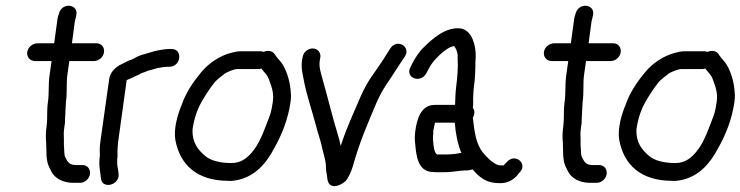

<svg xmlns="http://www.w3.org/2000/svg" viewBox="-20 -646 2584 670"><path d="M143 -209C140 -187 139 -168 141 -150C143 -123 139 -89 151 -64L159 -48C171 -24 199 -8 236 -8H259C277 -8 292 -23 294 -39C296 -56 285 -70 268 -70H245C223 -70 216 -80 208 -97C203 -107 205 -120 203 -140V-160C203 -171 202 -178 203 -189L205 -206C207 -215 207 -225 207 -231C208 -250 209 -268 210 -289C215 -323 211 -354 215 -384L222 -433H308C325 -433 341 -447 343 -464C345 -481 334 -495 317 -495H231L241 -570C241 -573 243 -578 244 -582L246 -592C256 -631 198 -640 186 -600L183 -590C180 -582 180 -573 179 -568L169 -495H111C94 -495 77 -481 75 -464C73 -447 85 -433 102 -433H160L153 -384C148 -349 152 -320 147 -288C143 -260 146 -232 143 -209Z M394 -38C393 -52 389 -66 389 -76V-89C389 -92 390 -96 390 -99V-100V-116C390 -126 391 -139 392 -149L422 -366C424 -368 432 -370 440 -374L452 -380C457 -382 465 -385 472 -390C476 -392 486 -394 496 -399L525 -407C528 -408 530 -409 531 -409C538 -409 543 -411 550 -412C553 -412 556 -412 562 -413H571C612 -413 619 -475 579 -475H569C563 -475 555 -474 548 -473L536 -471C529 -470 521 -468 514 -466L484 -457C472 -454 458 -449 446 -441C439 -437 434 -438 418 -429L404 -422C386 -414 364 -395 361 -370L330 -150C329 -142 328 -134 328 -125C328 -114 329 -105 328 -98C324 -69 330 -47 332 -25C335 16 397 1 394 -38Z M900 -465C899 -465 894 -467 891 -467H818C809 -467 799 -465 788 -462C747 -452 708 -425 683 -395C658 -365 629 -325 614 -280C600 -247 585 -196 592 -157C608 -72 666 -15 777 -15C785 -14 795 -15 805 -17C870 -29 910 -77 937 -129C963 -175 985 -228 994 -291C995 -301 996 -311 995 -320C993 -358 983 -392 968 -418C960 -432 952 -438 944 -449L937 -459C929 -469 914 -471 900 -465ZM928 -267C927 -261 925 -255 923 -247C907 -205 890 -154 866 -123C847 -98 824 -77 788 -77C750 -77 716 -85 697 -101C671 -123 650 -148 652 -195C657 -231 668 -263 682 -288C696 -313 713 -339 730 -360C736 -367 756 -383 767 -391C779 -397 797 -405 809 -405H882C885 -405 886 -405 892 -407C902 -393 913 -385 918 -370C926 -348 937 -323 932 -291C931 -283 929 -275 928 -267Z M1036 -446 1034 -436C1030 -409 1036 -390 1039 -372C1049 -316 1068 -263 1082 -210C1089 -180 1100 -154 1105 -126C1109 -108 1116 -88 1117 -72C1117 -60 1118 -47 1121 -34C1122 -26 1122 -11 1131 -2C1150 14 1181 -9 1186 -14C1196 -26 1204 -43 1211 -65C1236 -154 1260 -207 1294 -288C1319 -344 1337 -361 1365 -407L1393 -449C1415 -483 1365 -513 1342 -477L1314 -433C1285 -388 1264 -368 1237 -306C1211 -245 1189 -199 1169 -137C1166 -150 1163 -164 1159 -176C1140 -237 1124 -306 1106 -368C1100 -392 1092 -411 1096 -436L1098 -446C1100 -463 1088 -477 1071 -477C1054 -477 1038 -463 1036 -446Z M1568 -280H1497C1447 -280 1434 -226 1429 -187C1427 -170 1427 -158 1429 -143C1432 -110 1436 -47 1489 -46C1495 -45 1502 -45 1511 -45H1530C1543 -45 1556 -46 1569 -48L1586 -50C1590 -50 1594 -51 1598 -51C1606 -51 1618 -51 1629 -55C1649 -32 1673 -7 1721 -7C1747 -5 1770 -17 1784 -33L1792 -43C1824 -73 1779 -113 1750 -82L1740 -72C1735 -67 1739 -69 1731 -69C1726 -69 1722 -69 1718 -70C1697 -78 1678 -98 1664 -115C1641 -145 1636 -184 1630 -235C1632 -238 1634 -244 1635 -249C1637 -265 1629 -268 1630 -272C1632 -283 1631 -292 1631 -300L1632 -324C1632 -330 1633 -338 1634 -345C1638 -370 1639 -407 1639 -430L1640 -448C1641 -484 1629 -537 1591 -546C1573 -550 1552 -545 1537 -539C1511 -528 1481 -504 1462 -484C1444 -468 1429 -445 1418 -423L1412 -411C1393 -374 1448 -353 1468 -391L1474 -402C1483 -420 1491 -430 1501 -441C1517 -458 1542 -481 1563 -485H1565C1571 -477 1576 -465 1577 -455V-440V-439C1579 -414 1576 -374 1572 -345C1569 -321 1569 -302 1568 -280ZM1590 -112H1586L1569 -109C1560 -108 1548 -107 1539 -107H1505C1498 -112 1495 -122 1493 -138C1492 -150 1490 -162 1491 -170C1492 -175 1492 -180 1492 -190C1493 -196 1496 -209 1498 -218H1567C1570 -179 1577 -144 1590 -112Z M1946 -209C1943 -187 1942 -168 1944 -150C1946 -123 1942 -89 1954 -64L1962 -48C1974 -24 2002 -8 2039 -8H2062C2080 -8 2095 -23 2097 -39C2099 -56 2088 -70 2071 -70H2048C2026 -70 2019 -80 2011 -97C2006 -107 2008 -120 2006 -140V-160C2006 -171 2005 -178 2006 -189L2008 -206C2010 -215 2010 -225 2010 -231C2011 -250 2012 -268 2013 -289C2018 -323 2014 -354 2018 -384L2025 -433H2111C2128 -433 2144 -447 2146 -464C2148 -481 2137 -495 2120 -495H2034L2044 -570C2044 -573 2046 -578 2047 -582L2049 -592C2059 -631 2001 -640 1989 -600L1986 -590C1983 -582 1983 -573 1982 -568L1972 -495H1914C1897 -495 1880 -481 1878 -464C1876 -447 1888 -433 1905 -433H1963L1956 -384C1951 -349 1955 -320 1950 -288C1946 -260 1949 -232 1946 -209Z M2449 -465C2448 -465 2443 -467 2440 -467H2367C2358 -467 2348 -465 2337 -462C2296 -452 2257 -425 2232 -395C2207 -365 2178 -325 2163 -280C2149 -247 2134 -196 2141 -157C2157 -72 2215 -15 2326 -15C2334 -14 2344 -15 2354 -17C2419 -29 2459 -77 2486 -129C2512 -175 2534 -228 2543 -291C2544 -301 2545 -311 2544 -320C2542 -358 2532 -392 2517 -418C2509 -432 2501 -438 2493 -449L2486 -459C2478 -469 2463 -471 2449 -465ZM2477 -267C2476 -261 2474 -255 2472 -247C2456 -205 2439 -154 2415 -123C2396 -98 2373 -77 2337 -77C2299 -77 2265 -85 2246 -101C2220 -123 2199 -148 2201 -195C2206 -231 2217 -263 2231 -288C2245 -313 2262 -339 2279 -360C2285 -367 2305 -383 2316 -391C2328 -397 2346 -405 2358 -405H2431C2434 -405 2435 -405 2441 -407C2451 -393 2462 -385 2467 -370C2475 -348 2486 -323 2481 -291C2480 -283 2478 -275 2477 -267Z"/></svg>

Font: PolanStronk
Style: BdIta
Weight: 700
Version: Version 1.0